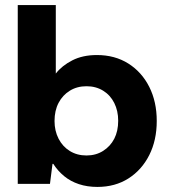

<svg xmlns="http://www.w3.org/2000/svg" viewBox="-20 -725 670 757"><path d="M364 12Q324 12 291 1Q258 -10 233 -30.5Q208 -51 190 -79H187L177 0H50V-705H200V-435Q224 -466 265 -487Q306 -508 362 -508Q433 -508 486 -474.5Q539 -441 568.5 -382.5Q598 -324 598 -248Q598 -172 568.5 -113.5Q539 -55 486.5 -21.5Q434 12 364 12ZM321 -112Q358 -112 386.5 -130Q415 -148 430.5 -178Q446 -208 446 -249Q446 -288 430.5 -319Q415 -350 386.5 -367.5Q358 -385 321 -385Q284 -385 255.5 -367.5Q227 -350 211 -319.5Q195 -289 195 -248Q195 -209 211 -178Q227 -147 255.5 -129.5Q284 -112 321 -112Z"/></svg>

Font: DM Sans 36pt Black
Style: Regular
Weight: 900
Designer: Colophon Foundry, Jonny Pinhorn
Foundry: Colophon Foundry
Version: Version 4.004;gftools[0.9.30]